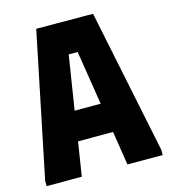

<svg xmlns="http://www.w3.org/2000/svg" viewBox="-106 -784 765 869"><g transform="rotate(-15 277.0 -350.0)"><path d="M5 0V-25L144 -700L410 -699L549 -25V0H384L359 -159H195L170 0ZM216 -297H338L298 -550H256Z"/></g></svg>

Font: Phudu
Style: Bold
Weight: 700
Version: Version 1.005;gftools[0.9.23]